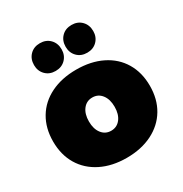

<svg xmlns="http://www.w3.org/2000/svg" viewBox="-181 -918 1010 1062"><g transform="rotate(-30 323.5 -387.0)"><path d="M324 -555Q417 -555 487 -520.5Q557 -486 595 -422.5Q633 -359 633 -274Q633 -189 595 -125.5Q557 -62 487 -27Q417 8 324 8Q231 8 161 -27Q91 -62 53 -125.5Q15 -189 15 -274Q15 -359 53 -422.5Q91 -486 161 -520.5Q231 -555 324 -555ZM324 -377Q287 -377 264.5 -348Q242 -319 242 -271Q242 -223 264.5 -194Q287 -165 324 -165Q361 -165 383.5 -194Q406 -223 406 -271Q406 -319 383.5 -348Q361 -377 324 -377ZM311 -693Q311 -655 286.5 -630Q262 -605 223 -605Q184 -605 159.5 -630Q135 -655 135 -693Q135 -732 159.5 -757Q184 -782 223 -782Q262 -782 286.5 -757Q311 -732 311 -693ZM513 -693Q513 -655 488.5 -630Q464 -605 425 -605Q386 -605 361.5 -630Q337 -655 337 -693Q337 -732 361.5 -757Q386 -782 425 -782Q464 -782 488.5 -757Q513 -732 513 -693Z"/></g></svg>

Font: Argentum Sans Black
Style: Regular
Weight: 900
Designer: Julieta Ulanovsky (Modified by Cristiano Sobral)
Foundry: Julieta Ulanovsky
Version: Version 1.000; ttfautohint (v1.5.65-e2d9)